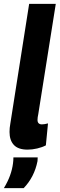

<svg xmlns="http://www.w3.org/2000/svg" viewBox="-39 -760 307 988"><path d="M111 -740H248L158 -173Q156 -164 155 -156.5Q154 -149 154 -143Q154 -120 177 -120Q189 -120 208 -125L197 -12Q178 -2 152.5 4Q127 10 103 10Q55 10 32.5 -14Q10 -38 10 -81Q10 -91 11 -102Q12 -113 14 -123ZM30 50H155Q155 58 154 69Q146 110 128 145Q110 180 83 208H-19Q1 175 12.5 143.5Q24 112 28 80Q30 65 30 50Z"/></svg>

Font: Georama SemiCondensed
Style: Bold Italic
Weight: 700
Width: 4
Italic angle: -9°
Designer: Jean-Baptiste Levee
Foundry: Production Type
Version: Version 1.000